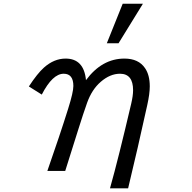

<svg xmlns="http://www.w3.org/2000/svg" viewBox="-20 -900 1040 1039"><path d="M558.1 -666 644 -879.9H753.4L621.6 -666ZM333 24.9H236.3Q269.5 -70.8 297.9 -155Q326.2 -239.3 349.1 -312.5Q377 -401.4 377 -434.6Q377 -501 324.7 -501Q264.2 -501 206.1 -388.2L136.2 -432.1Q182.1 -502.4 217.8 -534.2Q272.5 -583 335 -583Q434.1 -583 445.3 -466.3Q531.7 -583 653.3 -583Q730 -583 765.1 -530.8Q790.5 -493.7 790.5 -432.6Q790.5 -392.6 776.9 -331.5Q751 -213.4 725.1 -100.8Q699.2 11.7 673.3 119.1H575.2Q598.6 36.1 627.2 -78.4Q655.8 -192.9 689.9 -338.4Q700.2 -382.3 700.2 -411.6Q700.2 -501 629.4 -501Q575.7 -501 524.9 -457Q477.5 -416 451.7 -344.7Q430.7 -285.6 404.1 -200.9Q377.4 -116.2 342.8 -6.3Z"/></svg>

Font: FORM UDPGothic
Style: Regular
Weight: 400
Foundry: Pronama LLC
Version: Version 1.05101